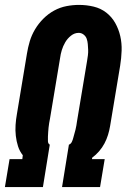

<svg xmlns="http://www.w3.org/2000/svg" viewBox="-20 -763 540 783"><path d="M0 0 19 -114H71L73 -130Q60 -146 53.5 -166.5Q47 -187 44.5 -209Q42 -231 43.5 -253.5Q45 -276 49 -298L90 -545Q94 -570 101.5 -595Q109 -620 123 -643.5Q137 -667 157 -687Q177 -707 201 -720Q225 -733 251 -738Q277 -743 302 -743Q333 -743 362 -736Q391 -729 413.5 -711.5Q436 -694 450 -669Q464 -644 470.5 -615.5Q477 -587 476 -556.5Q475 -526 470 -495L429 -249Q426 -231 420.5 -213Q415 -195 406 -178Q397 -161 384 -146Q371 -131 356 -120L355 -114H407L388 0H233L261 -173Q269 -176 273 -184.5Q277 -193 279 -201.5Q281 -210 283.5 -218Q286 -226 288 -234.5Q290 -243 291.5 -251.5Q293 -260 294 -268L335 -514Q337 -526 338.5 -537.5Q340 -549 339.5 -560.5Q339 -572 338 -583.5Q337 -595 333.5 -605Q330 -615 321 -622Q312 -629 301 -629Q284 -629 269.5 -617.5Q255 -606 246 -590.5Q237 -575 232 -558.5Q227 -542 225 -526L184 -280Q182 -270 180.5 -261Q179 -252 178 -242.5Q177 -233 176.5 -224Q176 -215 175.5 -206Q175 -197 175.5 -187Q176 -177 183 -173L155 0Z"/></svg>

Font: Iosevka Curly Heavy
Style: Italic
Weight: 900
Italic angle: -9°
Monospace: yes
Designer: Belleve Invis
Foundry: Belleve Invis
Version: Version 22.1.2; ttfautohint (v1.8.4)